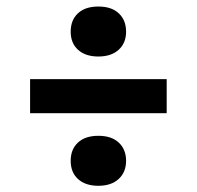

<svg xmlns="http://www.w3.org/2000/svg" viewBox="-20 -682 618 603"><path d="M289 -504.5Q248.5 -504.5 225.2 -525.5Q202 -546.5 202 -582.5Q202 -619 224.8 -640.2Q247.5 -661.5 289 -661.5Q330.5 -661.5 353.2 -640Q376 -618.5 376 -582.5Q376 -547 352.8 -525.8Q329.5 -504.5 289 -504.5ZM74.5 -326.5V-433.5H503.5V-326.5ZM289 -98.5Q248.5 -98.5 225.2 -119.5Q202 -140.5 202 -177Q202 -213 224.8 -234.2Q247.5 -255.5 289 -255.5Q330.5 -255.5 353.2 -234Q376 -212.5 376 -177Q376 -141.5 352.8 -120Q329.5 -98.5 289 -98.5Z"/></svg>

Font: Encode Sans Exp SmBold
Style: Regular
Weight: 600
Width: 7
Designer: Multiple Designers
Foundry: Impallari Type
Version: Version 3.002; ttfautohint (v1.8.3) -l 8 -r 50 -G 200 -x 14 